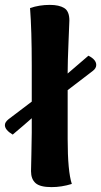

<svg xmlns="http://www.w3.org/2000/svg" viewBox="-65 -763 414 786"><path d="M139 -743Q177 -743 198 -730Q219 -717 219 -679Q219 -673 215.5 -591Q212 -509 212 -468V-462L297 -535Q329 -519 329 -497Q329 -483 314 -472L212 -394V-194Q212 -62 229 -10Q187 3 146 3Q99 3 80.5 -13.5Q62 -30 62 -62Q62 -78 63.5 -132Q65 -186 65 -220V-279Q57 -272 30 -248.5Q3 -225 -13 -212Q-45 -231 -45 -251Q-45 -263 -30 -275L65 -347V-496Q65 -639 58 -730Q96 -743 139 -743Z"/></svg>

Font: Overlock
Style: Black
Weight: 900
Designer: Dario Muhafara
Foundry: Dario Manuel Muhafara
Version: Version 1.001